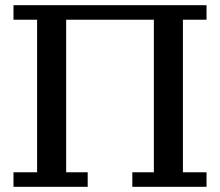

<svg xmlns="http://www.w3.org/2000/svg" viewBox="-20 -720 848 740"><path d="M235 -644V-56H318V0H32V-56H123V-644H32V-700H776V-644H685V-56H776V0H490V-56H573V-644Z"/></svg>

Font: PT Serif Caption
Style: Regular
Weight: 400
Designer: A.Korolkova, O.Umpeleva, V.Yefimov
Foundry: ParaType Ltd
Version: Version 1.000W OFL